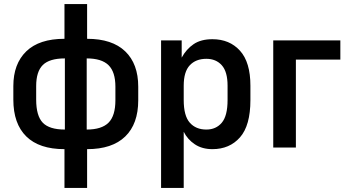

<svg xmlns="http://www.w3.org/2000/svg" viewBox="-20 -730 1715 950"><path d="M299 8Q174 8 110 -55Q46 -118 46 -237V-304Q46 -414 110 -476Q174 -538 299 -538V-710H411V-538Q535 -538 599.5 -476Q664 -414 664 -301V-234Q664 -117 599.5 -54.5Q535 8 411 8V200H299ZM551 -301Q551 -374 517 -407.5Q483 -441 409 -441V-89Q483 -89 517 -123Q551 -157 551 -234ZM159 -237Q159 -157 191.5 -123Q224 -89 301 -89V-441Q225 -441 192 -408.5Q159 -376 159 -304Z M777 -530H879V-445Q902 -487 938 -511.5Q974 -536 1031 -536Q1116 -536 1167.5 -479Q1219 -422 1219 -306V-235Q1219 -109 1167.5 -50.5Q1116 8 1031 8Q980 8 944 -16Q908 -40 889 -78V200H777ZM1001 -89Q1049 -89 1077.5 -123Q1106 -157 1106 -235V-306Q1106 -375 1077.5 -407Q1049 -439 1001 -439Q949 -439 919 -407Q889 -375 889 -306V-235Q889 -157 919 -123Q949 -89 1001 -89Z M1332 -530H1664V-435H1444V0H1332Z"/></svg>

Font: Golos UI Medium
Style: Regular
Weight: 500
Designer: A.Korolkova, Vitaly Kuzmin
Foundry: ParaType Ltd
Version: Version 2.000